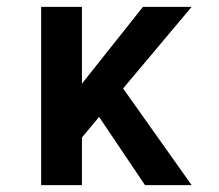

<svg xmlns="http://www.w3.org/2000/svg" viewBox="-20 -540 640 560"><path d="M403 0 269 -199 219 -139V0H100V-520H219V-296L397 -520H539L339 -282L539 0Z"/></svg>

Font: Iosevka Aile
Style: Bold
Weight: 700
Designer: Belleve Invis
Foundry: Belleve Invis
Version: Version 28.0.1; ttfautohint (v1.8.4)